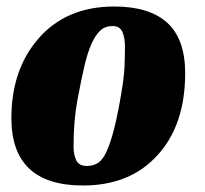

<svg xmlns="http://www.w3.org/2000/svg" viewBox="-20 -550 631 590"><path d="M235 20Q15 20 15 -187Q15 -334 96 -429Q182 -530 331 -530Q439 -530 494 -480Q549 -430 549 -325Q549 -165 463 -72Q379 20 235 20ZM206 -100Q206 -74 214.5 -57Q223 -40 246 -40Q269 -40 283.5 -51Q298 -62 309 -88Q329 -134 345 -219.5Q361 -305 362.5 -342Q364 -379 364 -406.5Q364 -434 356 -452Q348 -470 325.5 -470Q303 -470 288 -456Q273 -442 261 -415Q249 -388 239.5 -347.5Q230 -307 218 -243Q206 -179 206 -100Z"/></svg>

Font: Sansita One
Style: Regular
Weight: 400
Designer: Pablo Cosgaya
Foundry: Omnibus-Type
Version: Version 1.001